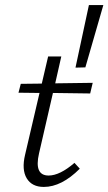

<svg xmlns="http://www.w3.org/2000/svg" viewBox="-20 -731 428 758"><path d="M388 -711 317 -465 278 -464 331 -711ZM222 -508 198 -402 346 -404 336 -362 189 -364 134 -125Q114 -38 172 -38Q216 -38 274 -88L295 -65Q223 7 153 7Q106 7 85.5 -27Q65 -61 79 -120L136 -364L53 -365L62 -400L145 -401L170 -508Z"/></svg>

Font: EauTest Semilight
Style: Italic
Weight: 300
Italic angle: -12°
Designer: Christian Thalmann (Catharsis Fonts)
Version: Version 0.001;PS 000.001;hotconv 1.0.88;makeotf.lib2.5.64775